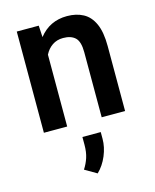

<svg xmlns="http://www.w3.org/2000/svg" viewBox="-120 -619 782 968"><g transform="rotate(-15 271.5 -135.0)"><path d="M59.1 0ZM323.2 -538.1Q371.6 -538.1 407.5 -518.8Q443.4 -499.5 463.1 -455.8Q482.9 -412.1 482.9 -338.9V0H360.8V-339.8Q360.8 -395 338.9 -415.8Q316.9 -436.5 275.9 -436.5Q243.2 -436.5 219 -419.9Q194.8 -403.3 180.7 -375V0H59.1V-528.3H173.8L177.2 -467.8Q232.4 -538.1 323.2 -538.1ZM336.9 106Q336.9 148.9 318.4 193.4Q299.8 237.8 268.1 268.1L206.1 231.9Q222.7 206.5 231.9 178.2Q241.2 149.9 241.2 111.3V70.8H336.9Z"/></g></svg>

Font: Robert Sans
Style: Bold
Weight: 700
Designer: Christian Robertson (extended by Adam Twardoch)
Foundry: Google
Version: Version 12.135;April 2, 2019;FontCreator 11.5.0.2425 64-bit;